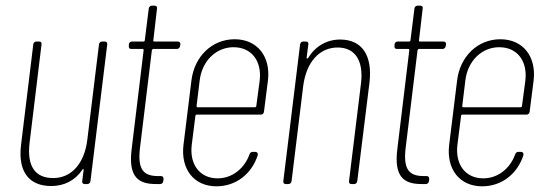

<svg xmlns="http://www.w3.org/2000/svg" viewBox="-20 -647 1910 675"><path d="M328 -491 287 -156C277 -72 231 -21 167 -21C104 -21 74 -62 84 -145L126 -491C127 -497 124 -501 118 -501H108C102 -501 98 -497 97 -491L54 -138C42 -40 85 7 160 7C205 7 244 -12 270 -51C272 -55 274 -54 274 -50L269 -10C268 -4 272 0 277 0H287C293 0 297 -4 298 -10L357 -491C358 -497 354 -501 349 -501H339C333 -501 329 -497 328 -491Z M613 -485 614 -491C615 -497 611 -501 605 -501H522C520 -501 518 -503 519 -505L532 -617C533 -623 530 -627 524 -627H514C508 -627 504 -623 503 -617L489 -505C489 -503 487 -501 485 -501H444C438 -501 434 -497 433 -491V-485C432 -479 435 -475 441 -475H482C484 -475 485 -473 485 -471L443 -124C430 -23 468 0 528 0H543C549 0 553 -4 554 -10L555 -18C555 -24 552 -28 546 -28H536C486 -28 463 -49 472 -126L514 -471C515 -473 517 -475 519 -475H602C608 -475 612 -479 613 -485Z M908 -254 922 -364C932 -448 885 -509 805 -509C725 -509 663 -448 653 -364L625 -137C615 -52 662 8 741 8C810 8 865 -36 886 -101C888 -108 884 -113 878 -113H868C863 -113 859 -110 857 -104C839 -54 796 -20 745 -20C683 -20 646 -68 654 -137L667 -240C667 -242 669 -244 671 -244H897C903 -244 907 -248 908 -254ZM801 -481C864 -481 901 -433 893 -364L881 -274C881 -272 879 -270 877 -270H674C672 -270 671 -272 671 -274L682 -364C690 -433 740 -481 801 -481Z M1176 -508C1129 -508 1089 -485 1063 -443C1061 -440 1058 -440 1058 -444L1064 -491C1065 -497 1062 -501 1056 -501H1046C1040 -501 1036 -497 1035 -491L976 -10C975 -4 979 0 984 0H994C1000 0 1004 -4 1005 -10L1046 -345C1057 -429 1103 -480 1167 -480C1229 -480 1259 -433 1249 -353L1207 -10C1206 -4 1210 0 1215 0H1225C1231 0 1235 -4 1236 -10L1279 -357C1290 -452 1253 -508 1176 -508Z M1547 -485 1548 -491C1549 -497 1545 -501 1539 -501H1456C1454 -501 1452 -503 1453 -505L1466 -617C1467 -623 1464 -627 1458 -627H1448C1442 -627 1438 -623 1437 -617L1423 -505C1423 -503 1421 -501 1419 -501H1378C1372 -501 1368 -497 1367 -491V-485C1366 -479 1369 -475 1375 -475H1416C1418 -475 1419 -473 1419 -471L1377 -124C1364 -23 1402 0 1462 0H1477C1483 0 1487 -4 1488 -10L1489 -18C1489 -24 1486 -28 1480 -28H1470C1420 -28 1397 -49 1406 -126L1448 -471C1449 -473 1451 -475 1453 -475H1536C1542 -475 1546 -479 1547 -485Z M1842 -254 1856 -364C1866 -448 1819 -509 1739 -509C1659 -509 1597 -448 1587 -364L1559 -137C1549 -52 1596 8 1675 8C1744 8 1799 -36 1820 -101C1822 -108 1818 -113 1812 -113H1802C1797 -113 1793 -110 1791 -104C1773 -54 1730 -20 1679 -20C1617 -20 1580 -68 1588 -137L1601 -240C1601 -242 1603 -244 1605 -244H1831C1837 -244 1841 -248 1842 -254ZM1735 -481C1798 -481 1835 -433 1827 -364L1815 -274C1815 -272 1813 -270 1811 -270H1608C1606 -270 1605 -272 1605 -274L1616 -364C1624 -433 1674 -481 1735 -481Z"/></svg>

Font: Barlow Condensed Thin
Style: Italic
Weight: 250
Width: 3
Italic angle: -7°
Designer: Jeremy Tribby
Foundry: Tribby Type
Version: Version 1.422;hotconv 1.0.109;makeotfexe 2.5.65596